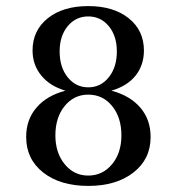

<svg xmlns="http://www.w3.org/2000/svg" viewBox="-20 -599 581 631"><path d="M66 -149Q66 -206 100 -245.5Q134 -285 195 -301Q144 -316 115.5 -351Q87 -386 87 -433Q87 -499 137 -539Q187 -579 270 -579Q353 -579 403 -539Q453 -499 453 -433Q453 -385 425.5 -350.5Q398 -316 346 -301Q407 -285 441 -245.5Q475 -206 475 -149Q475 -76 418.5 -32Q362 12 270 12Q178 12 122 -32Q66 -76 66 -149ZM364 -430Q364 -481 337.5 -513Q311 -545 270 -545Q229 -545 202.5 -513Q176 -481 176 -430Q176 -378 202.5 -345Q229 -312 270 -312Q311 -312 337.5 -345Q364 -378 364 -430ZM379 -154Q379 -213 348.5 -250.5Q318 -288 270 -288Q223 -288 192.5 -250.5Q162 -213 162 -154Q162 -97 192.5 -59.5Q223 -22 270 -22Q317 -22 348 -59Q379 -96 379 -154Z"/></svg>

Font: Arapey
Style: Regular
Weight: 400
Designer: Eduardo Rodriguez Tunni
Foundry: Eduardo Rodriguez Tunni
Version: Version 4.000